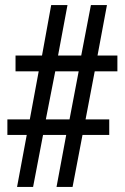

<svg xmlns="http://www.w3.org/2000/svg" viewBox="-20 -734 491 754"><path d="M47 0 85 -204H9V-265H97L132 -454H41V-516H145L181 -714H245L208 -516H299L337 -714H400L363 -516H441V-454H352L316 -265H409V-204H304L265 0H202L240 -204H149L110 0ZM160 -265H253L289 -454H197Z"/></svg>

Font: Noto Serif Thai ExtraCondensed SemiBold
Style: Regular
Weight: 600
Width: 2
Designer: Monotype Design Team
Foundry: Monotype Imaging Inc.
Version: Version 2.001; ttfautohint (v1.8.4.7-5d5b)